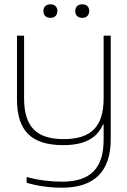

<svg xmlns="http://www.w3.org/2000/svg" viewBox="-20 -666 593 893"><path d="M495 -18V-500H462V-209C462 -76 403 -19 276 -19C150 -19 92 -76 92 -209V-500H59V-205C59 -56 127 9 274 9C370 9 430 -21 459 -87H462V-17C462 117 401 179 268 179C215 179 157 172 104 157V184C149 198 209 207 269 207C421 207 495 129 495 -18ZM182 -614C182 -596 193 -583 215 -583C236 -583 246 -596 247 -614V-615C247 -634 234 -646 215 -646C193 -646 182 -633 182 -615ZM330 -614C330 -596 341 -583 363 -583C384 -583 394 -596 395 -614V-615C395 -634 383 -646 363 -646C341 -646 330 -633 330 -615Z"/></svg>

Font: LT Wave Text Thin
Style: Regular
Weight: 100
Designer: Daniel Lyons
Version: Version 2.5 (Glyphs App)